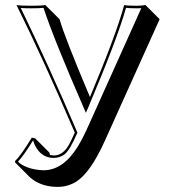

<svg xmlns="http://www.w3.org/2000/svg" viewBox="-20 -668 676 767"><path d="M120.6 -115.2 177.2 -58.6Q178.2 -53.2 179.7 -48.8Q187.5 -47.4 194.8 -46.9Q231.9 -46.9 256.3 -91.3Q264.6 -106.9 278.8 -138.2Q152.8 -432.1 45.9 -647.9Q64 -645 106 -645Q144 -645 161.1 -647.9L217.8 -591.3Q239.3 -517.1 339.4 -280.3Q445.3 -533.2 476.1 -647.9Q488.8 -645 525.9 -645Q549.3 -645.5 561 -647.9L617.7 -591.3L398.4 -104.5Q341.8 21 284.7 57.6Q250.5 78.6 210.4 78.6Q150.9 78.6 109.4 48.3Q104 43.9 99.6 40.5L43.5 -16.1Q41.5 -18.1 40 -20V-24.4Q64 -47.4 106.9 -118.2ZM112.3 -107.4Q74.2 -45.9 51.8 -22Q81.5 5.4 138.2 11.2Q147 12.2 153.8 12.2Q232.4 12.2 291 -83Q311 -115.7 333 -165L544.4 -635.3Q537.6 -634.8 525.9 -634.8Q497.1 -634.8 483.4 -636.7Q448.2 -511.7 332.5 -238.8L323.2 -217.3L314 -238.3Q193.4 -515.1 153.8 -636.7Q136.7 -634.8 106 -634.8Q77.6 -634.8 63 -636.2Q173.8 -408.2 287.6 -142.1L289.6 -138.2L287.6 -134.3Q258.8 -67.9 237.8 -51.3Q219.2 -37.6 194.8 -37.1Q143.6 -37.1 118.7 -89.4Q114.7 -98.6 112.3 -107.4Z"/></svg>

Font: Linux Biolinum Shadow O
Style: Regular
Weight: 400
Designer: Philipp H. Poll
Foundry: Philipp H. Poll
Version: Version 1.0.4